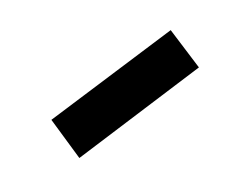

<svg xmlns="http://www.w3.org/2000/svg" viewBox="-32 -428 375 298"><g transform="rotate(-30 156.0 -278.5)"><path d="M44 -301 274 -329 283 -257 52 -228Z"/></g></svg>

Font: Piazzolla Thin SemiBold
Style: Italic
Weight: 600
Italic angle: -11.3°
Version: Version 2.005